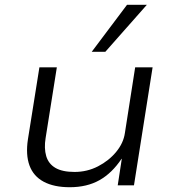

<svg xmlns="http://www.w3.org/2000/svg" viewBox="-20 -776 728 804"><path d="M272 8Q206 8 163 -15Q120 -38 103.5 -83Q87 -128 97 -193L145 -494H218L171 -198Q164 -155 173.5 -122.5Q183 -90 212 -73Q241 -56 292 -56Q345 -56 390.5 -79.5Q436 -103 466.5 -140Q497 -177 503 -219L546 -494H619L541 0H473L490 -111H489Q449 -51 396.5 -21.5Q344 8 272 8ZM364 -559 512 -756H595L421 -559Z"/></svg>

Font: Nunito Sans 7pt SemiExpanded Light
Style: Italic
Weight: 300
Width: 6
Italic angle: -9°
Designer: Vernon Adams
Foundry: Vernon Adams
Version: Version 3.101;gftools[0.9.27]